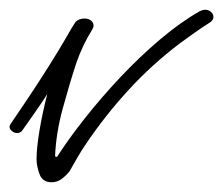

<svg xmlns="http://www.w3.org/2000/svg" viewBox="-34 -363 458 394"><path d="M72 11Q53 11 47 -6Q41 -23 41 -36Q41 -59 47 -95Q53 -131 63 -170Q51 -151 37.5 -132Q24 -113 13 -97Q9 -90 1 -90Q-6 -90 -11.5 -96Q-17 -102 -12 -109Q1 -128 22.5 -160Q44 -192 66 -227Q88 -262 103 -288Q108 -297 112.5 -304.5Q117 -312 121 -318Q128 -325 140 -325Q147 -325 152.5 -321Q158 -317 158 -310Q158 -308 157 -306Q156 -304 155 -302Q145 -286 137 -269Q129 -252 123 -235Q108 -189 94.5 -139.5Q81 -90 79 -42L83 -41Q106 -77 139.5 -119.5Q173 -162 213 -204.5Q253 -247 295 -282.5Q337 -318 376 -340Q382 -343 387 -343Q394 -343 399 -338.5Q404 -334 404 -328Q404 -322 397 -317Q381 -307 365.5 -296Q350 -285 335 -274Q277 -230 229 -177.5Q181 -125 142 -67Q133 -54 125 -40Q117 -26 109 -12Q103 -4 93.5 3.5Q84 11 72 11Z"/></svg>

Font: Ms Madi
Style: Regular
Weight: 400
Designer: Robert E. Leuschke
Foundry: Robert E. Leuschke
Version: Version 1.010; ttfautohint (v1.8.3)